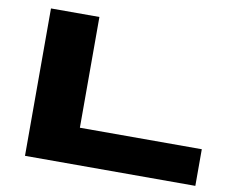

<svg xmlns="http://www.w3.org/2000/svg" viewBox="-77 -799 1091 898"><g transform="rotate(10 468.5 -350.0)"><path d="M95 0V-700H325V-174H904V0Z"/></g></svg>

Font: Georama ExtraExtended
Style: Bold
Weight: 700
Width: 8
Designer: Jean-Baptiste Levee
Foundry: Production Type
Version: Version 1.000